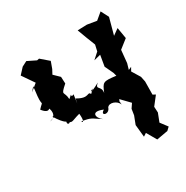

<svg xmlns="http://www.w3.org/2000/svg" viewBox="-177 -899 1049 1081"><g transform="rotate(-30 347.5 -358.0)"><path d="M344 -374C330 -400 325 -354 255 -396C245 -347 249 -362 257 -422C222 -405 266 -450 223 -410C221 -467 187 -445 247 -498L245 -542L209 -577L224 -605L240 -649L189 -693L175 -690L120 -717L87 -700L52 -662L105 -585L60 -548L83 -575L76 -515C69 -443 94 -487 51 -441C88 -392 105 -428 94 -424C103 -420 119 -364 66 -355C133 -382 143 -378 91 -372C132 -305 157 -299 148 -319C127 -270 192 -301 144 -318C168 -278 169 -295 230 -311C235 -265 225 -252 218 -268C282 -258 275 -253 331 -218C294 -245 290 -293 362 -262C321 -239 377 -220 389 -260C405 -284 453 -267 463 -236C458 -303 455 -236 466 -270L518 -216L499 -188L493 -149L473 -97L481 -17L501 -30L538 34L611 21L630 3L596 -42L617 -96L615 -134L658 -189L641 -198L642 -283L635 -317L602 -371L615 -394L595 -385L606 -423L614 -505L670 -549L658 -621L619 -593L648 -700L622 -750L579 -714L518 -724L457 -722C471 -682 487 -643 502 -604L493 -564L454 -529L498 -540L486 -469L512 -414L518 -392C436 -402 434 -400 410 -342C418 -389 371 -379 408 -411C338 -372 342 -388 367 -396Z"/></g></svg>

Font: Asimov Aggro
Style: Medium
Weight: 500
Designer: Google
Version: Version 2.000980; 2014